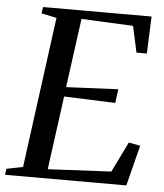

<svg xmlns="http://www.w3.org/2000/svg" viewBox="-63 -790 716 837"><g transform="rotate(5 295.0 -371.5)"><path d="M-9.5 0 -6.5 -26.5 65.5 -41 154 -701 87.5 -715 91.5 -743H566.5L560 -580.5H514.5L489.5 -695.5L263 -706L222 -404L449.5 -414.5L441.5 -354L217 -362.5L173.5 -40.5L450.5 -54.5L515.5 -187L566 -177.5L521 0Z"/></g></svg>

Font: Merriweather 96pt
Style: Italic
Weight: 400
Italic angle: -7.8°
Version: Version 2.101